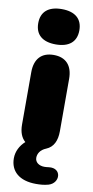

<svg xmlns="http://www.w3.org/2000/svg" viewBox="-104 -798 504 1039"><g transform="rotate(10 148.0 -278.0)"><path d="M174 200C193 200 218 199 242 192C303 174 299 90 227 99C219 100 211 101 203 101C173 101 151 85 151 60C151 39 163 15 196 2C235 -14 252 -52 252 -103V-391C252 -464 215 -504 148 -504C81 -504 44 -464 44 -391V-103C44 -62 56 -32 78 -13C50 12 32 46 32 84C32 155 82 200 174 200ZM148 -562C221 -562 261 -596 261 -659C261 -722 221 -756 148 -756C75 -756 35 -722 35 -659C35 -596 75 -562 148 -562Z"/></g></svg>

Font: SN Pro Black
Style: Regular
Weight: 900
Designer: Tobias Whetton
Foundry: Supernotes
Version: Version 1.001;Glyphs 3.2 (3249)